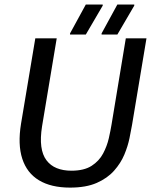

<svg xmlns="http://www.w3.org/2000/svg" viewBox="-20 -820 673 852"><path d="M290.8 12.5Q206.7 12.5 152.9 -20Q99.2 -52.5 78.8 -115.8Q58.3 -179.2 73.3 -270.8L136.7 -650H231.7L166.7 -260Q158.3 -207.5 163.3 -170Q168.3 -132.5 186.2 -108.8Q204.2 -85 232.1 -73.8Q260 -62.5 296.7 -62.5Q353.3 -62.5 386.7 -84.2Q420 -105.8 437.5 -138.8Q455 -171.7 462.9 -206.7Q470.8 -241.7 475 -267.5L538.3 -650H630L565.8 -265Q561.7 -241.7 554.6 -206.7Q547.5 -171.7 531.7 -133.8Q515.8 -95.8 486.2 -62.5Q456.7 -29.2 409.2 -8.3Q361.7 12.5 290.8 12.5ZM290.8 -666.7V-671.7L360.8 -800H435.8V-795L360.8 -666.7ZM430.8 -666.7V-671.7L500.8 -800H575.8V-795L500.8 -666.7Z"/></svg>

Font: Familjen Grotesk
Style: Italic
Weight: 400
Italic angle: -9.46201°
Designer: Anders Wikstroem, Jonas Baeckman, Matilda Gysing, Kristian Moeller
Foundry: Familjen STHLM AB
Version: Version 2.000